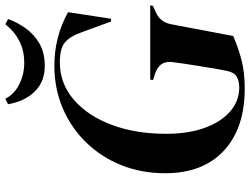

<svg xmlns="http://www.w3.org/2000/svg" viewBox="-126 -770 914 701"><g transform="rotate(-90 330.5 -420.0)"><path d="M357 17Q212 17 130 -59.5Q48 -136 48 -274Q48 -360 77.5 -433.5Q107 -507 160.5 -562Q214 -617 285.5 -647.5Q357 -678 441 -678Q546 -678 636 -628L612 -471H602L564 -575Q548 -621 525.5 -639.5Q503 -658 453 -658Q376 -658 317 -607.5Q258 -557 225 -469.5Q192 -382 192 -270Q192 -187 214.5 -127Q237 -67 275 -35Q313 -3 361 -3Q387 -3 402.5 -13.5Q418 -24 423 -55L429 -86Q434 -118 441 -160Q448 -202 453 -241Q463 -294 410 -311L388 -318L390 -328H661L659 -318L637 -308Q600 -293 592 -252L549 -25Q505 -6 460.5 5.5Q416 17 357 17ZM439 -713Q382 -713 346 -750Q310 -787 300 -847L320 -857Q336 -825 372 -806.5Q408 -788 451 -788Q496 -788 531 -806Q566 -824 592 -857L611 -847Q599 -813 577 -782.5Q555 -752 521.5 -732.5Q488 -713 439 -713Z"/></g></svg>

Font: DeepMind Serif Display
Style: Italic
Weight: 400
Italic angle: -12°
Designer: Frank Grießhammer / Modifications: Colophon Foundry
Foundry: Colophon Foundry
Version: Version 5.003; ttfautohint (v1.8.2)